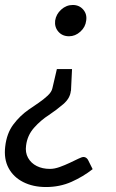

<svg xmlns="http://www.w3.org/2000/svg" viewBox="-20 -575 467 773"><path d="M270 -297 266 -214Q266 -213 266 -211.5Q266 -210 265 -208Q262 -179 234.5 -155.5Q207 -132 177 -112Q144 -91 117 -60.5Q90 -30 85 11Q81 39 93 60.5Q105 82 128 93.5Q151 105 181 105Q199 105 220 97.5Q241 90 261 80.5Q281 71 295.5 64Q310 57 316 57Q327 57 334 68L353 106Q315 136 268 157Q221 178 165 178Q113 178 73.5 158Q34 138 14.5 101.5Q-5 65 1 15Q7 -38 33.5 -73.5Q60 -109 96 -134Q115 -147 135.5 -161Q156 -175 172 -190Q188 -205 191 -220L209 -297ZM273 -555Q299 -555 315 -536.5Q331 -518 327 -492Q324 -466 303.5 -447.5Q283 -429 258 -429Q231 -429 215 -447.5Q199 -466 202 -492Q206 -518 226.5 -536.5Q247 -555 273 -555Z"/></svg>

Font: Aleo
Style: Italic
Weight: 400
Italic angle: -7°
Designer: Alessio Laiso
Foundry: Alessio Laiso
Version: Version 2.001;gftools[0.9.29]